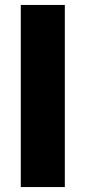

<svg xmlns="http://www.w3.org/2000/svg" viewBox="-20 -756 346 776"><path d="M64 0V-736H242V0Z"/></svg>

Font: Mulish Black
Style: Regular
Weight: 900
Designer: Vernon Adams
Foundry: Vernon Adams
Version: Version 3.603; ttfautohint (v1.8.3)